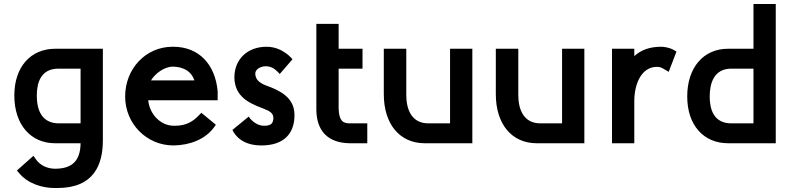

<svg xmlns="http://www.w3.org/2000/svg" viewBox="-20 -720 3985 965"><path d="M257 0H385C384 94 336 128 257 128C215 128 180 109 160 80L148 63L65 137L76 150C120 203 192 225 255 225H268C452 225 497 108 497 -15V-475H258C134 -475 52 -384 52 -240C52 -94 134 0 257 0ZM385 -100H274C205 -101 165 -146 165 -240C165 -306 186 -375 274 -375H385Z M739 -316C759 -350 806 -385 848 -385C873 -385 936 -379 957 -316ZM992 -153 981 -142C951 -109 914 -88 861 -88H853C789 -88 732 -144 725 -216H1074V-261C1062 -396 980 -485 851 -485H847C713 -485 609 -375 609 -235C609 -98 717 11 852 11C935 10 1011 -20 1055 -79L1065 -93Z M1450 -422C1450 -422 1402 -485 1320 -485C1224 -485 1158 -423 1158 -330C1160 -235 1230 -202 1302 -175C1339 -161 1354 -150 1354 -126C1353 -99 1341 -88 1308 -88C1258 -88 1230 -134 1230 -134L1148 -67C1164 -34 1203 11 1294 11C1405 11 1460 -47 1460 -141V-143C1460 -230 1386 -266 1318 -290C1279 -305 1264 -323 1263 -350C1263 -374 1293 -387 1315 -387C1343 -387 1362 -375 1386 -348Z M1570 -600V-171C1570 -65 1625 -2 1737 0H1826V-100H1737C1703 -100 1684 -114 1682 -174V-375H1802V-475H1682V-600Z M1909 -475V-247C1909 -96 1989 0 2115 0H2354V-475H2242V-100H2133C2045 -100 2022 -176 2022 -242V-475Z M2472 -475V-247C2472 -96 2552 0 2678 0H2917V-475H2805V-100H2696C2608 -100 2585 -176 2585 -242V-475Z M3380 -461 3366 -469C3345 -481 3317 -485 3304 -485C3245 -485 3202 -469 3168 -438V-475H3056V0H3168V-217C3170 -307 3208 -384 3282 -384C3299 -384 3307 -379 3322 -370L3341 -359Z M3434 -235C3434 -91 3516 0 3640 0H3879V-700H3767V-475H3639C3516 -475 3434 -381 3434 -235ZM3547 -235C3547 -301 3568 -375 3656 -375H3767V-100H3656C3568 -100 3547 -169 3547 -235Z"/></svg>

Font: Mint Spirit No2
Style: Bold
Weight: 700
Designer: HARENDAL Hirwen
Foundry: Arkandis Digital Foundry.
Version: Version 1.004;FFEdit